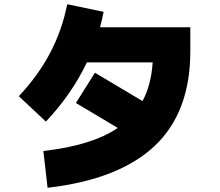

<svg xmlns="http://www.w3.org/2000/svg" viewBox="-20 -823 1040 908"><path d="M205 65 185 -109Q300 -122 387.5 -149Q475 -176 537 -218L339 -336L429 -479L654 -345Q695 -421 702 -528H391Q319 -377 197 -248L69 -368Q161 -466 217 -572.5Q273 -679 298 -803L470 -767Q463 -730 453 -694H880V-580Q880 -292 711.5 -133Q543 26 205 65Z"/></svg>

Font: Murecho Black
Style: Regular
Weight: 900
Designer: Neil Summerour
Foundry: Positype
Version: Version 1.010; ttfautohint (v1.8.3)